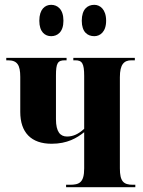

<svg xmlns="http://www.w3.org/2000/svg" viewBox="-20 -776 593 796"><path d="M371 -626C394 -626 420 -643 420 -690C420 -738 394 -756 371 -756C343 -756 319 -738 319 -690C319 -643 343 -626 371 -626ZM192 -626C218 -626 243 -643 243 -690C243 -738 218 -756 192 -756C167 -756 143 -738 143 -690C143 -643 167 -626 192 -626ZM254 0H541V-10H531C492 -10 477 -24 477 -78V-456C477 -509 494 -526 525 -526H539V-536H284V-526H292C320 -526 329 -514 329 -461V-242C305 -220 283 -210 258 -210C230 -210 212 -229 212 -282V-463C212 -514 219 -526 249 -526H256V-536H6V-526H13C52 -526 64 -506 64 -457V-312C64 -227 109 -180 194 -180C259 -180 299 -204 329 -228V-78C329 -18 308 -10 269 -10H254Z"/></svg>

Font: Noto Serif Display ExtraCondensed ExtraBold
Style: Regular
Weight: 800
Width: 2
Designer: Monotype Design Team
Foundry: Monotype Imaging Inc.
Version: Version 2.009